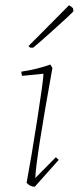

<svg xmlns="http://www.w3.org/2000/svg" viewBox="-20 -702 299 729"><path d="M95 -521 88 -527 129 -568 237 -677 242 -682Q250 -678 257 -671L259 -660Q259 -658 231.5 -632.5Q204 -607 167 -574Q130 -541 106 -521ZM145 -422 64 -414Q61 -420 61 -430Q122 -439 171 -457L179 -444Q116 -95 114 -26L192 -105L203 -95L112 7Q94 7 81 -8Q98 -98 121.5 -248.5Q145 -399 145 -422Z"/></svg>

Font: Albura ExtraLight
Style: Italic
Weight: 156
Italic angle: -7°
Designer: Mercedes Jáuregui
Foundry: Omnibus-Type Team
Version: Version 1.000